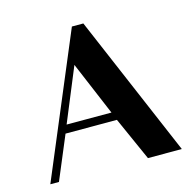

<svg xmlns="http://www.w3.org/2000/svg" viewBox="-93 -700 798 794"><g transform="rotate(-15 306.5 -303.5)"><path d="M27 0 282 -607H331L590 0H445L362 -186H142L64 0ZM156 -221H348L251 -451Z"/></g></svg>

Font: Gamine
Style: Bold
Weight: 700
Designer: Tapiwanashe Sebastian Garikayi
Version: Version 1.000